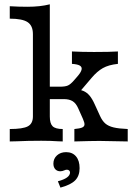

<svg xmlns="http://www.w3.org/2000/svg" viewBox="-20 -652 628 885"><path d="M131.7 -115.3V-495Q131.7 -533.7 107.3 -549.9Q83 -566 25 -566V-623.3Q65.9 -620.8 106.6 -620.8Q165.5 -620.8 209.6 -632.1V-115.3Q209.6 -83 222.5 -70.1Q235.5 -57.3 269.1 -57.3V0Q257.8 -0.8 246.4 -0.8Q214.7 -3.2 170.1 -3.2Q106.4 -3.2 58.8 -0.8L25 0V-57.3Q85.4 -57.3 108.5 -69.8Q131.7 -82.3 131.7 -115.3ZM362.4 -103.7 340.6 -152.5Q330.5 -175.7 314.9 -185.5Q299.3 -195.2 273.7 -195.2H188.6V-252.4H255.4Q281.2 -252.4 293.2 -258Q305.3 -263.5 320.6 -281.1L336.7 -299.6Q352.8 -318 355.9 -330.5Q358.9 -343 348.2 -349.5Q337.5 -356 311.6 -357.6V-414.8Q358.3 -412.4 413.3 -412.4Q486.9 -412.4 523.5 -414.8V-357.6Q480.6 -353.1 454.1 -338.1Q427.6 -323.1 401.9 -292.7L333.2 -211.9L325.5 -240.3Q348.6 -239.3 364.5 -232.7Q380.4 -226 393 -211.1Q405.5 -196.1 416.6 -171.1L441.1 -117.5Q451.3 -95 465.4 -82.7Q479.6 -70.5 503.3 -64.8Q527 -59 568.7 -57.3V0Q466.4 -2.4 438.7 -2.4Q403 -2.4 322.8 0V-57.3Q347.6 -59.6 358.1 -64Q368.6 -68.4 369.4 -77.3Q370.2 -86.1 362.4 -103.7ZM302.8 143.1Q302.8 137.4 298.7 133.8Q294.7 130.2 288.3 130.2Q282.7 130.2 275.9 133.4Q271.7 135.1 267.4 136.3Q263.1 137.5 258 137.5Q243.7 137.5 234.9 128.1Q226.1 118.6 226.1 102.1Q226.1 79.3 242.5 64.3Q259 49.3 284.7 49.3Q313.8 49.3 330.3 68.8Q346.9 88.3 346.9 123.2Q346.9 158.8 326.4 179.5Q305.9 200.1 258.6 212.8L246.8 183.5Q274.3 176.5 288.5 166.2Q302.8 155.8 302.8 143.1Z"/></svg>

Font: Playfair Micro SmCond SmLight
Style: Regular
Weight: 360
Width: 4
Designer: Claus Eggers Sørensen
Foundry: Claus Eggers Sørensen
Version: Version 2.100;Glyphs 3.2 (3219)